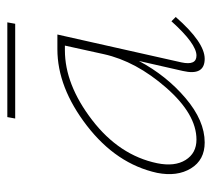

<svg xmlns="http://www.w3.org/2000/svg" viewBox="-48 -540 592 537"><g transform="rotate(-90 248.5 -272.0)"><path d="M454 -548 450 -526H185L189 -548ZM457 -89 469 -77Q398 4 352 4Q304 4 318 -57L346 -180Q305 -103 242 -49.5Q179 4 118 4Q69 4 45.5 -34.5Q22 -73 33 -129Q58 -243 165 -325.5Q272 -408 379 -408H420L342 -61Q333 -19 361 -19Q394 -19 457 -89ZM126 -19Q197 -19 271 -103.5Q345 -188 365 -278L389 -387H376Q280 -387 181 -311Q82 -235 60 -129Q50 -80 69 -49.5Q88 -19 126 -19Z"/></g></svg>

Font: EauTestText Extralight
Style: Italic
Weight: 250
Italic angle: -12°
Designer: Christian Thalmann (Catharsis Fonts)
Version: Version 0.001;PS 000.001;hotconv 1.0.88;makeotf.lib2.5.64775